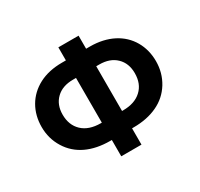

<svg xmlns="http://www.w3.org/2000/svg" viewBox="-153 -917 1166 1120"><g transform="rotate(-30 430.0 -357.0)"><path d="M498 9.8V-100.1H508.8C569.3 -100.1 622.6 -110.8 668 -132.3C713.4 -153.3 749.5 -185.5 775.9 -228C801.8 -270.5 814.9 -317.9 814.9 -370.1C814.9 -420.4 803.2 -466.3 779.8 -506.8C732.9 -587.9 642.6 -636.2 523.9 -636.2H498V-724.1H361.8V-636.2H335.9C276.4 -636.2 224.6 -625 180.7 -602.1C92.8 -556.2 44.9 -471.2 44.9 -370.1C44.9 -317.9 58.1 -270.5 84.5 -228C136.7 -142.6 230 -100.1 351.1 -100.1H361.8V9.8ZM498 -518.1H518.1C565.9 -518.1 603.5 -504.9 631.3 -478C659.2 -451.2 672.9 -415.5 672.9 -371.1C672.9 -323.2 658.2 -285.6 628.4 -258.3C598.6 -230.5 557.1 -216.8 504.9 -216.8H498ZM361.8 -216.8H355C301.8 -216.8 260.3 -231 231 -258.8C201.7 -286.6 187 -324.2 187 -371.1C187 -415.5 200.7 -451.2 228.5 -478C256.3 -504.9 293.9 -518.1 341.8 -518.1H361.8Z"/></g></svg>

Font: Noto Reveo Sans
Style: Bold
Weight: 700
Designer: Monotype Design team
Foundry: Monotype Imaging Inc.
Version: Version 1.04